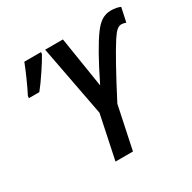

<svg xmlns="http://www.w3.org/2000/svg" viewBox="-159 -879 1037 1038"><g transform="rotate(-30 359.5 -360.0)"><path d="M331 -272 247 -714H358L408 -398Q497 -580 552 -654Q577 -688 602.5 -704Q628 -720 661 -720Q694 -720 719 -709L700 -621Q684 -627 673 -627Q657 -627 643 -615Q629 -603 608 -571Q552 -484 439 -266L383 0H274ZM41 -544Q58 -576 81.5 -629Q105 -682 117 -714H221L220 -702Q202 -669 166.5 -616Q131 -563 105 -531H40Z"/></g></svg>

Font: Noto Sans UI NarrowMedium
Style: Italic
Weight: 500
Width: 4
Italic angle: -12°
Designer: Monotype Design Team
Foundry: Monotype Imaging Inc.
Version: Version 1.001